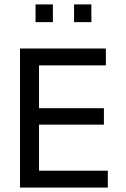

<svg xmlns="http://www.w3.org/2000/svg" viewBox="-20 -847 567 867"><path d="M70.3 0V-627.9H458V-551.8H156.2V-358.4H449.2V-284.2H156.2V-76.2H466.8V0ZM314.5 -747.1V-827.1H392.6V-747.1ZM140.6 -747.1V-827.1H218.8V-747.1Z"/></svg>

Font: Padauk
Style: Regular
Weight: 400
Designer: Debbi Hosken, Becca Hirsbrunner Spalinger
Foundry: SIL International
Version: Version 5.003